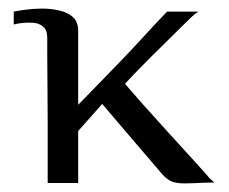

<svg xmlns="http://www.w3.org/2000/svg" viewBox="-20 -426 532 447"><path d="M91 0Q91 -27 91 -65.5Q91 -104 91 -146Q91 -188 90.5 -227.5Q90 -267 90 -296.5Q90 -326 90 -338Q90 -356 80.5 -364Q71 -372 57.5 -373Q44 -374 31.5 -372.5Q19 -371 12 -369Q12 -369 12 -373.5Q12 -378 12 -383.5Q12 -389 12 -393.5Q12 -398 12 -399Q22 -401 40 -403.5Q58 -406 78.5 -406Q99 -406 118.5 -401.5Q138 -397 150 -386Q162 -375 162 -354Q162 -322 162 -307.5Q162 -293 162 -285.5Q162 -278 162 -269Q162 -260 162 -240.5Q162 -221 162 -182Q168 -188 182.5 -203Q197 -218 218 -239.5Q239 -261 264 -287Q289 -313 315.5 -342Q342 -371 369 -399Q371 -399 378.5 -399Q386 -399 396 -399Q406 -399 415 -399Q424 -399 432 -399Q440 -399 442 -399Q435 -395 426 -386.5Q417 -378 409 -370Q367 -329 331 -293Q295 -257 271 -231Q288 -211 316 -179.5Q344 -148 375 -114Q406 -80 432 -51.5Q458 -23 468 -11Q470 -9 473 -6.5Q476 -4 477.5 -2Q479 0 479 0Q479 -1 471.5 -1Q464 -1 453 -0.5Q442 0 430 0.5Q418 1 409 1Q392 1 381 -3Q370 -7 358 -20Q335 -47 311 -75Q287 -103 263.5 -130.5Q240 -158 218 -184L162 -121Q162 -90 162 -61Q162 -32 162 0Q160 0 153 0Q146 0 136.5 0Q127 0 117 0Q107 0 100 0Q93 0 91 0Z"/></svg>

Font: Genos
Style: Regular
Weight: 400
Designer: Robert E. Leuschke
Foundry: Robert E. Leuschke
Version: Version 1.010